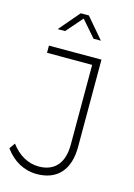

<svg xmlns="http://www.w3.org/2000/svg" viewBox="-135 -985 738 1056"><g transform="rotate(15 234.0 -457.5)"><path d="M189 -916 89 -799H131L212 -892L293 -799H335L235 -916ZM365 -202V-699H66V-658H323V-203C323 -99 273 -42 183 -42C123 -42 67 -73 25 -130L2 -97C48 -34 111 1 183 1C299 1 365 -71 365 -202Z"/></g></svg>

Font: Montserrat ExtraLight
Style: Regular
Weight: 250
Designer: Julieta Ulanovsky
Foundry: Julieta Ulanovsky
Version: Version 4.000